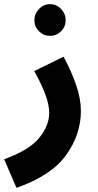

<svg xmlns="http://www.w3.org/2000/svg" viewBox="-56 -671 470 921"><path d="M23 230Q190 172 261 73Q332 -26 332 -138Q332 -197 309.5 -262.5Q287 -328 249 -399L108 -330Q141 -272 160.5 -221Q180 -170 180 -129Q180 -69 132.5 -10Q85 49 -36 93ZM184 -499Q215 -499 237 -521Q259 -543 259 -574Q259 -605 237 -628Q215 -651 184 -651Q153 -651 131 -628Q109 -605 109 -574Q109 -543 131 -521Q153 -499 184 -499Z"/></svg>

Font: Noto Sans Arabic SemiCondensed Extra
Style: Regular
Weight: 800
Width: 4
Designer: Nadine Chahine - Monotype Design Team
Foundry: Monotype Imaging Inc.
Version: Version 1.902